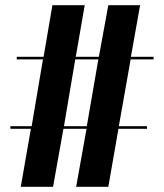

<svg xmlns="http://www.w3.org/2000/svg" viewBox="-20 -720 632 740"><path d="M60 0 99 -223.5H20V-233.5H102L145.5 -491H44.5V-501H148L182 -700H306.5L272 -501H361L397.5 -700H520L484.5 -501H572V-491H483.5L438 -233.5H546.5V-223.5H436.5L397.5 0H273.5L313.5 -223.5H224.5L184.5 0ZM226.5 -233.5H314.5L359 -491H270Z"/></svg>

Font: Imbue 100pt Black
Style: Regular
Weight: 900
Designer: Tyler Finck
Foundry: Etcetera Type Company
Version: Version 1.102; ttfautohint (v1.8.3)